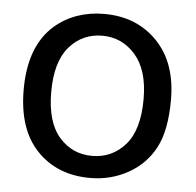

<svg xmlns="http://www.w3.org/2000/svg" viewBox="-44 -575 644 632"><g transform="rotate(5 278.0 -259.0)"><path d="M33 -259Q33 -403 113 -473Q180 -530 276 -530Q383 -530 451 -460Q519 -390 519 -267Q519 -167 489 -109.5Q459 -52 401.5 -20Q344 12 276 12Q167 12 100 -58Q33 -128 33 -259ZM124 -259Q124 -160 167 -110.5Q210 -61 276 -61Q342 -61 385.5 -110.5Q429 -160 429 -262Q429 -358 385 -408Q341 -458 276 -458Q210 -458 167 -408.5Q124 -359 124 -259Z"/></g></svg>

Font: Ekushey Amar Desh
Style: Regular
Weight: 400
Designer: Al Mamun Sumon
Foundry: Al Mamun Sumon
Version: Version 1.0